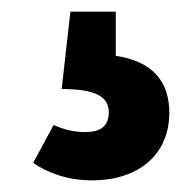

<svg xmlns="http://www.w3.org/2000/svg" viewBox="-20 -37 337 330"><path d="M179 -17H101L86 116C142 116 167 128 167 156C167 181 151 190 127 190C105 190 89 185 72 178L37 243C62 260 96 273 138 273C220 273 271 227 271 157C271 101 240 68 179 59Z"/></svg>

Font: Glow Sans TC Compressed
Style: Bold
Weight: 700
Width: 2
Designer: Ryoko NISHIZUKA (kana, bopomofo & ideographs); Paul D. Hunt (Latin, Greek & Cyrillic); Sandoll Communications, Soo-young
Version: Version 0.93